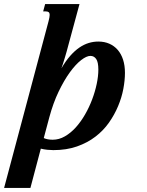

<svg xmlns="http://www.w3.org/2000/svg" viewBox="-100 -736 729 955"><path d="M-79.6 198.7 141.6 -630.9Q147 -651.4 147 -661.1Q147 -671.9 142.1 -675.5Q137.2 -679.2 128.4 -679.2H114.7L124.5 -715.8H295.4L236.3 -497.6Q234.9 -491.7 231 -478Q227.1 -464.4 222.4 -448.7Q217.8 -433.1 213.1 -418.5Q208.5 -403.8 205.6 -396.5Q227.1 -433.1 249.5 -458.5Q272 -483.9 294.9 -499.5Q317.9 -515.1 341.3 -522.2Q364.7 -529.3 389.2 -529.3Q419.4 -529.3 443.8 -518.6Q468.3 -507.8 485.6 -487.8Q502.9 -467.8 512.2 -439Q521.5 -410.2 521.5 -373.5Q521.5 -336.4 513.4 -293.7Q505.4 -251 487.5 -208.3Q469.7 -165.5 441.9 -126Q414.1 -86.4 374.5 -56.2Q335 -25.9 283 -7.6Q231 10.7 165 10.7Q152.3 10.7 135.5 9Q118.7 7.3 103 3.4L51.3 198.7ZM162.1 -41Q193.8 -41 222.9 -57.9Q252 -74.7 277.1 -102.5Q302.2 -130.4 323 -166.5Q343.8 -202.6 358.4 -241.5Q373 -280.3 381.1 -318.8Q389.2 -357.4 389.2 -389.6Q389.2 -427.2 378.4 -442.6Q367.7 -458 349.6 -458Q330.6 -458 303.5 -437Q276.4 -416 247.6 -376.5Q218.8 -336.9 191.7 -280.5Q164.6 -224.1 145.5 -153.3L117.7 -49.3Q126 -45.4 137.5 -43.2Q148.9 -41 162.1 -41Z"/></svg>

Font: Arian AMU Serif
Style: Bold Italic
Weight: 700
Italic angle: -15°
Designer: Ruben Hakobyan (Tarumian)
Foundry: Ruben Hakobyan (Tarumian)
Version: Version 1.002